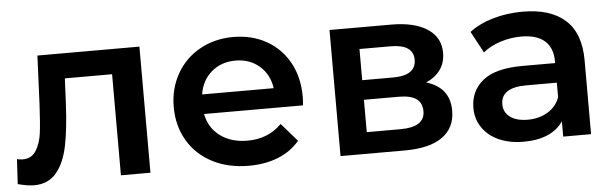

<svg xmlns="http://www.w3.org/2000/svg" viewBox="-41 -670 2587 810"><g transform="rotate(-5 1252.5 -265.0)"><path d="M568 -534V0H443V-428H243L238 -322Q233 -216 218.5 -144.5Q204 -73 169.5 -31.5Q135 10 75 10Q47 10 6 -1L12 -106Q26 -103 36 -103Q74 -103 93 -133.5Q112 -164 117.5 -206.5Q123 -249 127 -328L136 -534Z M1234 -227H815Q826 -168 872.5 -133.5Q919 -99 988 -99Q1076 -99 1133 -157L1200 -80Q1164 -37 1109 -15Q1054 7 985 7Q897 7 830 -28Q763 -63 726.5 -125.5Q690 -188 690 -267Q690 -345 725.5 -407.5Q761 -470 824 -505Q887 -540 966 -540Q1044 -540 1105.5 -505.5Q1167 -471 1201.5 -408.5Q1236 -346 1236 -264Q1236 -251 1234 -227ZM814 -310H1117Q1109 -368 1068 -404Q1027 -440 966 -440Q906 -440 864.5 -404.5Q823 -369 814 -310Z M1859 -150Q1859 -78 1805 -39Q1751 0 1645 0H1373V-534H1634Q1732 -534 1787 -498Q1842 -462 1842 -396Q1842 -355 1820.5 -325Q1799 -295 1760 -278Q1859 -248 1859 -150ZM1492 -311H1623Q1720 -311 1720 -378Q1720 -443 1623 -443H1492ZM1738 -158Q1738 -193 1714 -210.5Q1690 -228 1639 -228H1492V-91H1635Q1738 -91 1738 -158Z M2434 -313V0H2316V-65Q2293 -30 2250.5 -11.5Q2208 7 2148 7Q2088 7 2043 -13.5Q1998 -34 1973.5 -70.5Q1949 -107 1949 -153Q1949 -225 2002.5 -268.5Q2056 -312 2171 -312H2309V-320Q2309 -376 2275.5 -406Q2242 -436 2176 -436Q2131 -436 2087.5 -422Q2044 -408 2014 -383L1965 -474Q2007 -506 2066 -523Q2125 -540 2191 -540Q2309 -540 2371.5 -483.5Q2434 -427 2434 -313ZM2309 -167V-229H2180Q2072 -229 2072 -158Q2072 -124 2099 -104Q2126 -84 2174 -84Q2221 -84 2257.5 -105.5Q2294 -127 2309 -167Z"/></g></svg>

Font: APTA Sans SemiBold
Style: Bold
Weight: 600
Version: Version 7.200